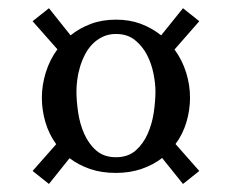

<svg xmlns="http://www.w3.org/2000/svg" viewBox="-20 -497 575 477"><path d="M101.6 -476.6 155.3 -409.2Q177.7 -427.2 205.8 -437.7Q233.9 -448.2 268.1 -448.2Q301.8 -448.2 329.3 -438Q356.9 -427.7 380.4 -409.2L434.6 -476.6L475.1 -444.3L413.6 -374Q432.6 -348.1 442.4 -316.9Q452.1 -285.6 452.1 -254.4Q452.1 -223.6 443.1 -193.4Q434.1 -163.1 416 -139.2L475.1 -72.3L434.6 -40L382.8 -104.5Q360.8 -87.4 331.8 -77.4Q302.7 -67.4 267.6 -67.4Q232.4 -67.4 203.9 -77.1Q175.3 -86.9 152.8 -104L101.6 -40L61 -72.3L119.6 -138.7Q101.6 -163.6 92.8 -193.6Q84 -223.6 84 -254.4Q84 -285.6 93.8 -317.1Q103.5 -348.6 122.6 -374.5L61 -444.3ZM268.1 -412.6Q249.5 -412.6 234.9 -405.5Q220.2 -398.4 209.2 -387Q198.2 -375.5 190.7 -360.6Q183.1 -345.7 178.5 -329.8Q173.8 -314 171.9 -298.6Q169.9 -283.2 169.9 -270.5Q169.9 -246.6 174.1 -218Q178.2 -189.5 189.2 -164.6Q200.2 -139.6 219.2 -123Q238.3 -106.4 268.1 -106.4Q297.9 -106.4 316.9 -123Q335.9 -139.6 346.9 -164.6Q357.9 -189.5 362.1 -218Q366.2 -246.6 366.2 -270.5Q366.2 -289.6 361.3 -314.2Q356.4 -338.9 345.2 -360.6Q334 -382.3 315.2 -397.5Q296.4 -412.6 268.1 -412.6Z"/></svg>

Font: Parastoo FD
Style: FD
Weight: 400
Foundry: Saber Rastikerdar (saber.rastikerdar@gmail.com)
Version: Version 2.0.1